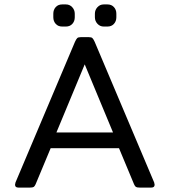

<svg xmlns="http://www.w3.org/2000/svg" viewBox="-20 -848 767 868"><path d="M221 -770V-786Q221 -804 232 -816Q243 -828 261 -828H278Q295 -828 306.5 -815.5Q318 -803 318 -786V-770Q318 -752 307 -740Q296 -728 278 -728H261Q243 -728 232 -740Q221 -752 221 -770ZM409 -770V-786Q409 -803 420.5 -815.5Q432 -828 449 -828H466Q484 -828 495 -816Q506 -804 506 -786V-770Q506 -752 495 -740Q484 -728 466 -728H449Q432 -728 420.5 -740.5Q409 -753 409 -770ZM48 -13Q48 -15 50 -23L319 -659Q325 -672 329.5 -676Q334 -680 345 -680H382Q393 -680 397.5 -676Q402 -672 408 -659L677 -23Q679 -15 679 -13Q679 0 664 0H611Q599 0 594.5 -3Q590 -6 586 -15L518 -178H209L141 -15Q137 -6 132.5 -3Q128 0 116 0H63Q48 0 48 -13ZM491 -249 363 -557 235 -249Z"/></svg>

Font: Mitr Light
Style: Regular
Weight: 300
Designer: Thanarat Vachiruckul
Foundry: Cadson Demak
Version: Version 1.003